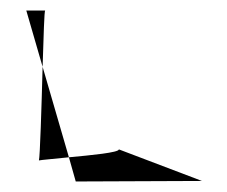

<svg xmlns="http://www.w3.org/2000/svg" viewBox="-20 -348 432 365"><path d="M30 -328 61 -221C63 -279 64 -328 66 -328ZM54 -43C58 -44 83 -46 111 -49L61 -221C59 -144 56 -50 54 -43ZM111 -49 124 -3 364 -4 206 -64C206 -58 154 -53 111 -49ZM54 -43Z"/></svg>

Font: Arrow
Style: Regular
Weight: 400
Version: Version 0.23